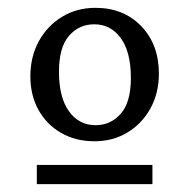

<svg xmlns="http://www.w3.org/2000/svg" viewBox="-20 -700 483 490"><path d="M221 -339.5Q173 -339.5 136 -360.8Q99 -382 78.2 -419.5Q57.5 -457 57.5 -505Q57.5 -555.5 79.2 -595Q101 -634.5 138.5 -657.2Q176 -680 223.5 -680Q295.5 -680 340.5 -633.2Q385.5 -586.5 385.5 -512Q385.5 -462.5 364 -423.5Q342.5 -384.5 305.5 -362Q268.5 -339.5 221 -339.5ZM224 -380.5Q262.5 -380.5 288.2 -409.8Q314 -439 314 -501Q314 -567.5 288.2 -602.8Q262.5 -638 220.5 -638Q181.5 -638 156 -608.5Q130.5 -579 130.5 -517Q130.5 -451.5 156 -416Q181.5 -380.5 224 -380.5ZM74 -230V-279H369V-230Z"/></svg>

Font: Newsreader Text
Style: Regular
Weight: 400
Designer: Hugues Gentile
Foundry: Production Type
Version: Version 1.002